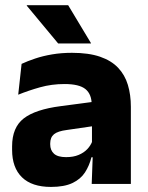

<svg xmlns="http://www.w3.org/2000/svg" viewBox="-20 -707 567 738"><path d="M483 0H332.5L337 -123L333.5 -130.5V-284L332.5 -304Q332.5 -345 308.5 -364.5Q284.5 -384 228 -384Q178.5 -384 134 -371.5Q89.5 -359 50 -343L63 -461.5Q86.5 -472.5 115.8 -482.2Q145 -492 180.5 -498Q216 -504 256.5 -504Q321 -504 364.5 -489Q408 -474 434 -446.5Q460 -419 471.5 -380.8Q483 -342.5 483 -296.5ZM176 11.5Q102.5 11.5 64.5 -25.5Q26.5 -62.5 26.5 -131V-144.5Q26.5 -217 71.2 -251.8Q116 -286.5 213.5 -299L345.5 -316.5L354.5 -224.5L237.5 -207.5Q202 -203 187.5 -191Q173 -179 173 -155.5V-152Q173 -129.5 187.5 -116.2Q202 -103 234 -103Q262 -103 282.2 -111.5Q302.5 -120 315.5 -133.8Q328.5 -147.5 335 -164.5L356.5 -102.5H331.5Q323.5 -70.5 306.8 -44.5Q290 -18.5 258.5 -3.5Q227 11.5 176 11.5ZM329.5 -541.5 242 -687H83V-685L203.5 -540H329.5Z"/></svg>

Font: Anek Kannada
Style: Bold
Weight: 700
Version: Version 1.003